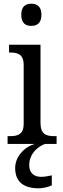

<svg xmlns="http://www.w3.org/2000/svg" viewBox="-20 -778 338 1038"><path d="M149 -638C180 -638 204 -653 204 -698C204 -743 180 -758 149 -758C118 -758 95 -743 95 -698C95 -653 118 -638 149 -638ZM21 0H170C114 14 62 68 62 130C62 206 109 240 189 240C208 240 241 234 260 224V170C238 175 219 178 202 178C166 178 138 159 138 115C138 52 186 13 224 0H286V-42H274C231 -42 199 -51 199 -114V-536H29V-494H35C76 -494 108 -485 108 -426V-109C108 -50 75 -42 33 -42H21Z"/></svg>

Font: Noto Serif Lao SemiCondensed
Style: Regular
Weight: 400
Width: 4
Designer: Monotype Design Team
Foundry: Monotype Imaging Inc.
Version: Version 2.003